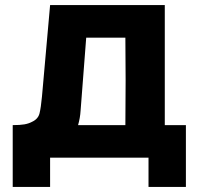

<svg xmlns="http://www.w3.org/2000/svg" viewBox="-20 -608 791 755"><path d="M30 127V-116Q59 -116 76 -119Q93 -122 106 -129Q130 -140 135.5 -162.5Q141 -185 145 -228L177 -588H628V-116H711V127H564V12H177V127ZM297 -174Q296 -158 293.5 -144Q291 -130 287 -116H473L474 -292L473 -460H319Z"/></svg>

Font: Ruda SemiBold
Style: Bold
Weight: 900
Designer: Mariela Monsalve and Angelina Sanchez
Foundry: Mariela Monsalve and Angelina Sanchez
Version: Version 2.000